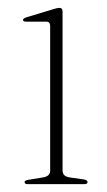

<svg xmlns="http://www.w3.org/2000/svg" viewBox="-20 -468 273 488"><path d="M139 -438.5V-34.5Q139 -19.5 157.5 -17L192.5 -12Q202.5 -10.5 202.5 -5Q202.5 0 194 0H50.5Q42.5 0 42.5 -5Q42.5 -9.5 52 -11L89 -17Q107.5 -20 107.5 -34V-402Q107.5 -413 97.5 -413H47Q38.5 -413 38.5 -417.5Q38.5 -421 47 -424L115 -444.5Q125.5 -448 131 -448Q139 -448 139 -438.5Z"/></svg>

Font: Fraunces 72pt Thin
Style: Regular
Weight: 100
Version: Version 1.000;[b76b70a41]